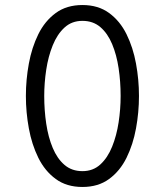

<svg xmlns="http://www.w3.org/2000/svg" viewBox="-20 -732 656 764"><path d="M308 12Q245 12 201.8 -19.8Q158.5 -51.5 132.5 -104.2Q106.5 -157 94.8 -221Q83 -285 83 -350Q83 -415 94.8 -479Q106.5 -543 132.5 -595.8Q158.5 -648.5 201.8 -680.2Q245 -712 308 -712Q371 -712 414.2 -680.2Q457.5 -648.5 483.5 -595.8Q509.5 -543 521.2 -479Q533 -415 533 -350Q533 -285 521.2 -221Q509.5 -157 483.5 -104.2Q457.5 -51.5 414.2 -19.8Q371 12 308 12ZM308 -51Q350.5 -51 379.5 -77.8Q408.5 -104.5 426.2 -148.5Q444 -192.5 452 -245.2Q460 -298 460 -350Q460 -407 452 -460.5Q444 -514 426.2 -556.5Q408.5 -599 379.5 -624Q350.5 -649 308 -649Q265.5 -649 236.5 -622.2Q207.5 -595.5 189.8 -551.5Q172 -507.5 164 -454.8Q156 -402 156 -350Q156 -293 164 -239.5Q172 -186 189.8 -143.5Q207.5 -101 236.5 -76Q265.5 -51 308 -51Z"/></svg>

Font: Overpass Mono Light
Style: Regular
Weight: 300
Monospace: yes
Designer: Delve Withrington, Dave Bailey
Foundry: Delve Fonts LLC
Version: Version 4.000